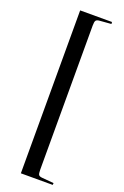

<svg xmlns="http://www.w3.org/2000/svg" viewBox="-190 -867 731 1134"><g transform="rotate(20 175.5 -300.0)"><path d="M104 211.9V-812H304.2L305.2 -799.8L231.9 -793.9Q215.3 -792.5 209.7 -784.9Q204.1 -777.3 204.1 -752.9V151.9Q204.1 177.2 209.2 184.8Q214.4 192.4 231.9 193.8L305.2 200.2L304.2 211.9Z"/></g></svg>

Font: Display Semibold
Style: Regular
Weight: 600
Designer: Latin by Veronika Burian and Jose Scaglione. Greek by Irene Vlachou. Cyrillic by Vera Evstafieva.
Foundry: TypeTogether
Version: Version 3.002